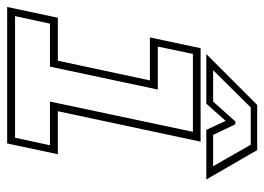

<svg xmlns="http://www.w3.org/2000/svg" viewBox="-121 -617 738 536"><g transform="rotate(90 248.0 -349.0)"><path d="M-0.5 0 29.5 -141.5H149.5L204.5 -398.5H84.5L114.5 -540H375.5L290.5 -141.5H410.5L380.5 0ZM25 -22H364.5L385.5 -119.5H263.5L348 -518.5H130.5L110 -420.5H230L166 -119.5H46ZM273 -698H399L481 -556H342.5L317.5 -610L269.5 -556H131ZM280 -680 176 -575H263.5L319 -637H327L356.5 -575H444L384 -680Z"/></g></svg>

Font: Tourney Thin ExtraLight
Style: Italic
Weight: 250
Italic angle: -12°
Version: Version 1.015